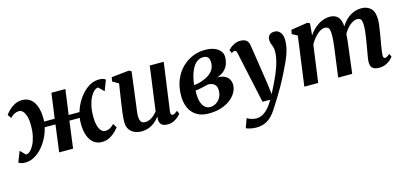

<svg xmlns="http://www.w3.org/2000/svg" viewBox="-73 -1049 3769 1780"><g transform="rotate(-15 1812.0 -158.5)"><path d="M59.5 10Q36.5 10 21.2 5.5Q6 1 -4.5 -7L35.5 -109Q40 -104.5 46.2 -98Q52.5 -91.5 59.8 -84.5Q67 -77.5 73.5 -71Q80 -64.5 84.5 -60Q104 -60 123.8 -77.5Q143.5 -95 160.5 -127.5Q177.5 -160 188 -205.8Q198.5 -251.5 198.5 -307.5Q198.5 -360.5 188.2 -395.8Q178 -431 161.5 -448.5Q145 -466 125 -466Q101 -466 80 -455.2Q59 -444.5 39 -423L14.5 -458.5Q23.5 -472.5 46 -496Q68.5 -519.5 102.5 -538.5Q136.5 -557.5 180 -557.5Q224.5 -557.5 257.2 -532.5Q290 -507.5 308 -459Q326 -410.5 326 -340Q326 -333 325.8 -325.8Q325.5 -318.5 324.5 -312H426.5L459.5 -552.5H593.5L560.5 -312H664.5Q683.5 -377 721.5 -433Q759.5 -489 809.5 -523.2Q859.5 -557.5 916 -557.5Q938.5 -557.5 953.8 -553Q969 -548.5 979 -539.5L940 -438.5Q935 -443 928.8 -449.5Q922.5 -456 915.2 -463Q908 -470 901.5 -476.5Q895 -483 890 -487.5Q871 -487.5 851.2 -470Q831.5 -452.5 814.2 -419.8Q797 -387 786.8 -341.5Q776.5 -296 776.5 -240Q776.5 -187.5 786.5 -152Q796.5 -116.5 813.5 -99Q830.5 -81.5 850.5 -81.5Q875 -81.5 895.8 -92.2Q916.5 -103 936.5 -124.5L961 -88Q952 -74.5 929.2 -51Q906.5 -27.5 872.8 -8.8Q839 10 795.5 10Q750.5 10 717.5 -15.2Q684.5 -40.5 666.8 -89.2Q649 -138 649 -208Q649 -220.5 650 -233.5Q651 -246.5 653 -259.5H553.5L519.5 0H386L420 -259.5H316.5Q304.5 -207 279.5 -158.5Q254.5 -110 220 -72Q185.5 -34 144.5 -12Q103.5 10 59.5 10Z M1175 10Q1143 10 1112.5 -2Q1082 -14 1061.8 -41.5Q1041.5 -69 1041 -116Q1041 -133.5 1042.8 -154.5Q1044.5 -175.5 1047.2 -198.8Q1050 -222 1053.5 -245.8Q1057 -269.5 1060 -291.5L1088 -474L1030 -507.5L1037 -547L1206 -565L1229 -553L1195.5 -289Q1193 -267.5 1190 -245.8Q1187 -224 1184.2 -204Q1181.5 -184 1179.8 -166.8Q1178 -149.5 1178 -136.5Q1178 -109.5 1184 -93.8Q1190 -78 1202 -71.2Q1214 -64.5 1232 -64.5Q1254 -64.5 1275.5 -74.8Q1297 -85 1315.5 -101.2Q1334 -117.5 1348 -135.5L1405.5 -560.5H1539.5L1476 -100.5Q1473.5 -81.5 1478.8 -72.8Q1484 -64 1494 -64Q1503 -64 1513 -69.5Q1523 -75 1541 -89.5L1554 -59Q1549 -50.5 1531.8 -34Q1514.5 -17.5 1487.5 -3.8Q1460.5 10 1425.5 10Q1388.5 10 1370.2 -5.2Q1352 -20.5 1349.5 -46.5Q1349 -49 1349 -53.2Q1349 -57.5 1349.2 -62.5Q1349.5 -67.5 1350.2 -72.8Q1351 -78 1351.5 -82.5L1349.5 -83.5Q1336.5 -66.5 1319.5 -49.8Q1302.5 -33 1281 -19.5Q1259.5 -6 1233.2 2Q1207 10 1175 10Z M1820 11Q1765 11 1726 -6.8Q1687 -24.5 1662 -55.5Q1637 -86.5 1625.2 -126.8Q1613.5 -167 1613.5 -212.5Q1613.5 -297.5 1640.5 -363.5Q1667.5 -429.5 1713 -475Q1758.5 -520.5 1815.5 -544.2Q1872.5 -568 1932 -568Q1991.5 -568 2029 -552Q2066.5 -536 2084 -510.5Q2101.5 -485 2101.5 -457Q2101.5 -425 2091 -393Q2080.5 -361 2054.2 -334.2Q2028 -307.5 1980 -292Q2022 -292.5 2049.8 -279.2Q2077.5 -266 2091.8 -242.5Q2106 -219 2106 -187.5Q2106 -152.5 2087.2 -117.5Q2068.5 -82.5 2032 -53.2Q1995.5 -24 1942 -6.5Q1888.5 11 1820 11ZM1848.5 -43.5Q1879 -43.5 1905.2 -59.8Q1931.5 -76 1947.8 -104.8Q1964 -133.5 1964 -170Q1964.5 -200 1953.5 -217.8Q1942.5 -235.5 1924 -243.2Q1905.5 -251 1882 -251Q1874.5 -250 1865.2 -247.5Q1856 -245 1845.2 -242.5Q1834.5 -240 1823 -237.5Q1807 -234.5 1790.5 -231.2Q1774 -228 1756 -226Q1755 -217.5 1755 -209.2Q1755 -201 1755 -192.5Q1755 -152 1765.2 -118.2Q1775.5 -84.5 1796.5 -64Q1817.5 -43.5 1848.5 -43.5ZM1756 -278.5Q1769.5 -279.5 1782 -281.8Q1794.5 -284 1806.8 -287Q1819 -290 1832 -294.5Q1873.5 -308.5 1902.8 -329Q1932 -349.5 1947.2 -377Q1962.5 -404.5 1962.5 -439.5Q1962.5 -475 1947.8 -491Q1933 -507 1903 -507Q1867.5 -507 1841.2 -486Q1815 -465 1797.2 -430.8Q1779.5 -396.5 1769.5 -356.5Q1759.5 -316.5 1756 -278.5Z M2222 -458Q2218.5 -475 2213.2 -481.2Q2208 -487.5 2200 -487.5Q2192.5 -487.5 2185.5 -484.2Q2178.5 -481 2170 -474L2156.5 -507.5Q2161.5 -514 2178.2 -527.8Q2195 -541.5 2220 -553.2Q2245 -565 2274.5 -565Q2302 -565 2319 -557Q2336 -549 2345.2 -533.8Q2354.5 -518.5 2357.5 -497Q2365 -450 2372.2 -402.8Q2379.5 -355.5 2386.5 -308.5Q2393.5 -261.5 2400.8 -214.2Q2408 -167 2415 -120L2429 -12L2475 -105Q2493.5 -143 2509 -179.5Q2524.5 -216 2536.2 -251.2Q2548 -286.5 2554.8 -320.5Q2561.5 -354.5 2561.5 -387.5Q2561.5 -415.5 2555.2 -432.5Q2549 -449.5 2542.8 -465.2Q2536.5 -481 2536.5 -505Q2536.5 -531.5 2553.5 -548.2Q2570.5 -565 2601.5 -565Q2627.5 -565 2644.8 -551.2Q2662 -537.5 2670.8 -515.5Q2679.5 -493.5 2679.5 -468.5Q2679.5 -416 2666.5 -368Q2653.5 -320 2632.5 -274Q2611.5 -228 2588 -181.5Q2573 -150 2554.8 -115.5Q2536.5 -81 2516.8 -46.5Q2497 -12 2477.5 19.8Q2458 51.5 2441 78.5Q2424 105.5 2411 125Q2383 170 2353 197.8Q2323 225.5 2288.5 238.2Q2254 251 2212.5 251Q2185.5 251 2155.8 244.8Q2126 238.5 2115 231L2147 142Q2157 151 2182.2 160Q2207.5 169 2235 169Q2264.5 169 2292.2 155.2Q2320 141.5 2347.5 112Q2375 82.5 2402.5 35H2328.5Z M2942 -554 2931.5 -440.5Q2948 -466.5 2970.2 -489Q2992.5 -511.5 3018.5 -528.8Q3044.5 -546 3072.8 -555.8Q3101 -565.5 3130.5 -565.5Q3166.5 -565.5 3190.8 -551.8Q3215 -538 3228.2 -508Q3241.5 -478 3243 -427.5Q3243.5 -420.5 3243.2 -412.5Q3243 -404.5 3242.5 -396Q3242 -387.5 3241 -379L3222 -405Q3238.5 -442.5 3260.8 -472.2Q3283 -502 3310.5 -522.8Q3338 -543.5 3369.8 -554.5Q3401.5 -565.5 3437 -565.5Q3491.5 -565.5 3526 -532.8Q3560.5 -500 3560.5 -420.5Q3560.5 -403 3556.5 -372.5Q3552.5 -342 3547.2 -308.2Q3542 -274.5 3537 -246.5Q3532.5 -221.5 3527.5 -193.5Q3522.5 -165.5 3519 -139.5Q3515.5 -113.5 3514.5 -93.5Q3514.5 -76 3519.2 -70Q3524 -64 3531.5 -64Q3541 -64 3551.2 -69.8Q3561.5 -75.5 3579 -89.5L3592 -59.5Q3586.5 -51.5 3569.5 -35Q3552.5 -18.5 3524 -4.2Q3495.5 10 3456.5 10Q3422 10 3403.8 -0.5Q3385.5 -11 3379.2 -28Q3373 -45 3373.5 -64Q3373.5 -81 3377.5 -106.8Q3381.5 -132.5 3387 -161.8Q3392.5 -191 3397 -219Q3401.5 -246.5 3406.8 -279.2Q3412 -312 3416 -345Q3420 -378 3419.5 -406.5Q3419 -449 3408 -463.8Q3397 -478.5 3373.5 -478.5Q3354 -478.5 3332.5 -467.5Q3311 -456.5 3290 -436Q3269 -415.5 3251.2 -387.8Q3233.5 -360 3221.5 -326.5L3243.5 -403.5Q3243 -380.5 3240.8 -353.2Q3238.5 -326 3235.5 -298.2Q3232.5 -270.5 3229 -246L3198.5 0H3064L3093 -218Q3097 -246 3101.2 -278.8Q3105.5 -311.5 3108.2 -344Q3111 -376.5 3110.5 -404.5Q3109.5 -450.5 3097.8 -464.5Q3086 -478.5 3059 -478.5Q3043.5 -478.5 3025 -469Q3006.5 -459.5 2987.8 -442.8Q2969 -426 2951.8 -404Q2934.5 -382 2921 -357.5L2872 0H2739L2803.5 -474L2752 -501L2759.5 -540.5L2918.5 -565.5Z"/></g></svg>

Font: Merriweather 24pt
Style: Bold Italic
Weight: 700
Italic angle: -7.8°
Designer: Eben Sorkin
Foundry: Eben Sorkin
Version: Version 2.101